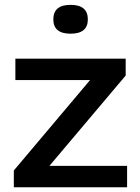

<svg xmlns="http://www.w3.org/2000/svg" viewBox="-20 -792 590 812"><path d="M38.5 0V-71L361 -453.5H45V-544H511.5V-472.5L189 -90.5H517.5V0ZM278.5 -649.5Q205.5 -649.5 205.5 -710Q205.5 -771.5 278.5 -771.5Q351.5 -771.5 351.5 -710Q351.5 -649.5 278.5 -649.5Z"/></svg>

Font: Encode Sans Exp Md
Style: Regular
Weight: 500
Width: 7
Designer: Multiple Designers
Foundry: Impallari Type
Version: Version 3.002; ttfautohint (v1.8.3) -l 8 -r 50 -G 200 -x 14 